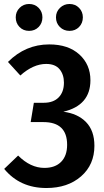

<svg xmlns="http://www.w3.org/2000/svg" viewBox="-20 -929 522 964"><path d="M126 -909Q155 -909 174 -889.5Q193 -870 193 -842Q193 -813 174 -793.5Q155 -774 126 -774Q97 -774 78 -793.5Q59 -813 59 -842Q59 -870 78.5 -889.5Q98 -909 126 -909ZM329 -909Q358 -909 377 -889.5Q396 -870 396 -842Q396 -813 377 -793.5Q358 -774 329 -774Q300 -774 280.5 -793.5Q261 -813 261 -842Q261 -870 281 -889.5Q301 -909 329 -909ZM213 15Q80 15 1 -81L71 -148Q133 -86 203 -86Q257 -86 287 -116.5Q317 -147 317 -202Q317 -316 198 -316H134L150 -413H200Q248 -413 274.5 -440Q301 -467 301 -514Q301 -555 279 -581.5Q257 -608 212 -608Q147 -608 82 -550L20 -618Q108 -706 227 -706Q323 -706 378.5 -655.5Q434 -605 434 -526Q434 -400 298 -368Q370 -359 412 -316Q454 -273 454 -197Q454 -102 387 -43.5Q320 15 213 15Z"/></svg>

Font: Fira Sans Condensed Medium
Style: Regular
Weight: 500
Width: 3
Designer: Carrois Corporate & Edenspiekermann AG
Foundry: Carrois Corporate GbR & Edenspiekermann AG
Version: Version 4.203;PS 004.203;hotconv 1.0.88;makeotf.lib2.5.64775